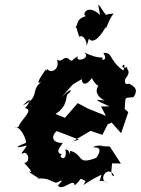

<svg xmlns="http://www.w3.org/2000/svg" viewBox="-20 -775 593 810"><path d="M490 -85 443 -157 398 -159C444 -159 379 -166 373 -153C399 -156 411 -143 386 -109C301 -77 336 -122 276 -139C272 -64 288 -143 256 -145C267 -84 219 -114 242 -124C201 -131 253 -174 243 -172C181 -173 205 -223 235 -229L217 -223L313 -186L286 -178L362 -223L412 -206L434 -250L451 -258L491 -213L521 -301C510 -314 530 -294 506 -315C511 -372 502 -360 543 -365C573 -407 528 -416 527 -422C486 -410 524 -470 503 -436C546 -482 501 -484 521 -493C467 -475 521 -532 500 -477C435 -526 459 -553 416 -552C423 -541 432 -521 410 -523C421 -543 406 -518 336 -554C367 -525 290 -511 310 -538C267 -515 297 -516 276 -521C249 -549 244 -506 220 -524C235 -483 194 -462 180 -484C155 -441 201 -435 173 -482C130 -420 140 -423 154 -429C107 -394 151 -365 76 -330C124 -379 102 -334 85 -319C127 -313 66 -268 58 -240L41 -234C62 -252 94 -185 89 -172C37 -152 47 -149 94 -161C52 -105 80 -135 86 -130C105 -123 103 -86 82 -88C139 -27 94 -59 103 -50C112 -41 175 -5 139 -23C193 -21 180 -16 216 -4C232 -8 258 -29 224 8C244 34 291 -27 295 7C332 -24 308 -27 341 -11C325 21 326 1 408 -38C397 13 389 -28 434 -4C390 -12 433 -84 462 -34C442 -27 453 -78 453 -86ZM406 -326 427 -286 349 -318 308 -340 254 -278 214 -294C266 -327 257 -365 264 -376C289 -396 283 -410 238 -363C305 -438 273 -409 325 -441C325 -419 343 -411 367 -445C363 -457 378 -419 395 -413C376 -385 398 -362 422 -351C377 -357 377 -355 442 -326ZM355 -612C365 -596 391 -598 426 -661C425 -637 437 -694 460 -718C473 -717 407 -719 434 -703C394 -752 388 -786 402 -712C344 -766 322 -704 345 -708C294 -693 315 -670 296 -659C305 -664 302 -653 314 -620C335 -632 349 -593 345 -579Z"/></svg>

Font: Asimov Aggro
Style: CondIt
Weight: 500
Designer: Google
Version: Version 2.000980; 2014